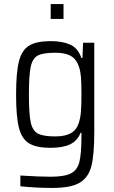

<svg xmlns="http://www.w3.org/2000/svg" viewBox="-20 -720 562 943"><path d="M80 195V142Q172 148 227 148Q297 148 328.5 131.5Q360 115 370 75Q380 35 380 -52V-68H376Q360 -28 324 -11Q288 6 229 6Q158 6 122.5 -16Q87 -38 73 -92.5Q59 -147 59 -255Q59 -363 73 -418.5Q87 -474 123 -496Q159 -518 230 -518Q286 -518 324.5 -501Q363 -484 380 -435H385L388 -510H443V-71Q443 39 429 95Q415 151 372 177Q329 203 238 203Q158 203 80 195ZM367 -116Q375 -141 377.5 -172Q380 -203 380 -255Q380 -309 378 -337.5Q376 -366 369 -388Q357 -428 329 -444.5Q301 -461 252 -461Q192 -461 166 -447.5Q140 -434 131 -392.5Q122 -351 122 -255Q122 -160 131 -119Q140 -78 166 -64Q192 -50 252 -50Q300 -50 328 -66Q356 -82 367 -116ZM229 -627V-700H292V-627Z"/></svg>

Font: Saira Semi Condensed Light
Style: Regular
Weight: 300
Width: 4
Designer: Hector Gatti with collaboration of the Omnibus-Type team
Foundry: Omnibus-Type
Version: Version 1.001; ttfautohint (v1.8)